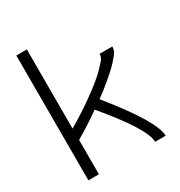

<svg xmlns="http://www.w3.org/2000/svg" viewBox="-173 -857 920 979"><g transform="rotate(-30 287.5 -367.5)"><path d="M64 0V-735H126V-269Q143 -279 160 -289L195 -311Q212 -322 229.5 -333.5Q247 -345 263.5 -357Q280 -369 297 -381.5Q314 -394 330 -406.5Q346 -419 362 -433Q378 -447 392 -461.5Q406 -476 421 -492.5Q436 -509 436 -530H511Q511 -506 495 -486.5Q479 -467 463 -450Q447 -433 429 -417.5Q411 -402 393 -386.5Q375 -371 356.5 -357Q338 -343 320 -330Q519 -84 519 0H457Q457 -76 272 -296Q256 -285 240 -274Q221 -261 201 -248L161 -223Q143 -213 126 -202V0Z"/></g></svg>

Font: Jozsika Light
Style: Regular
Weight: 300
Monospace: yes
Designer: Belleve Invis
Foundry: Belleve Invis
Version: 2.1.0